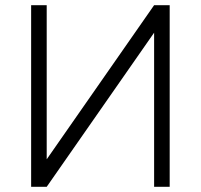

<svg xmlns="http://www.w3.org/2000/svg" viewBox="-20 -720 773 740"><path d="M634 -700V0H574V-594L160 0H100V-700H160V-106L574 -700Z"/></svg>

Font: Unageo
Style: Light
Weight: 300
Designer: Richard Sepsi
Foundry: Richard Sepsi
Version: Version 2.000